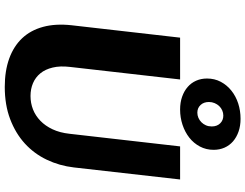

<svg xmlns="http://www.w3.org/2000/svg" viewBox="-130 -874 1015 794"><g transform="rotate(90 377.0 -477.5)"><path d="M309.1 -715.3 257.3 -260.3Q252.4 -219.2 259.8 -188.5Q267.1 -157.7 283.7 -137.5Q300.3 -117.2 324.5 -106.9Q348.6 -96.7 377.4 -96.7Q406.7 -96.7 432.9 -106.9Q459 -117.2 480 -137.5Q501 -157.7 515.1 -187.7Q529.3 -217.8 533.7 -257.8L585.9 -715.3H722.7L672.9 -275.9Q666 -216.3 641.1 -164.1Q616.2 -111.8 574 -73.2Q531.7 -34.7 473.1 -12.5Q414.6 9.8 339.8 9.8Q273.9 9.8 222.9 -8.5Q171.9 -26.9 138.7 -62Q105.5 -97.2 91.6 -148.7Q77.6 -200.2 85 -267.1L136.2 -715.3ZM402.3 -834.5Q402.3 -813 414.8 -799.8Q427.2 -786.6 446.3 -786.6Q457.5 -786.6 467.8 -791Q478 -795.4 486.1 -803.5Q494.1 -811.5 498.8 -822.3Q503.4 -833 503.4 -846.2Q503.4 -867.7 490.7 -880.9Q478 -894 458.5 -894Q447.3 -894 437.3 -889.6Q427.2 -885.3 419.4 -877.2Q411.6 -869.1 407 -858.2Q402.3 -847.2 402.3 -834.5ZM305.2 -826.7Q305.2 -857.9 318.8 -883.5Q332.5 -909.2 355.5 -927.5Q378.4 -945.8 408.4 -955.6Q438.5 -965.3 471.7 -965.3Q501 -965.3 524.7 -957Q548.3 -948.7 565.2 -934.1Q582 -919.4 591.1 -898.9Q600.1 -878.4 600.1 -854Q600.1 -822.8 586.4 -797.1Q572.8 -771.5 549.8 -753.4Q526.9 -735.4 496.6 -725.3Q466.3 -715.3 433.6 -715.3Q404.3 -715.3 380.6 -723.6Q356.9 -731.9 340.1 -746.6Q323.2 -761.2 314.2 -781.7Q305.2 -802.2 305.2 -826.7Z"/></g></svg>

Font: Proza Libre
Style: Bold Italic
Weight: 700
Designer: Jasper de Waard
Foundry: Jasper de Waard
Version: Version 1.000; ttfautohint (v1.4.1.8-43bc)